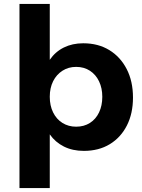

<svg xmlns="http://www.w3.org/2000/svg" viewBox="-20 -762 724 976"><path d="M233 -458Q261 -499 304.5 -520.5Q348 -542 403 -542Q479 -542 535.5 -507.5Q592 -473 624 -411Q656 -349 656 -266Q656 -185 625 -124Q594 -63 538 -29Q482 5 406 5Q349 5 305 -17Q261 -39 233 -79V194H79V-742H233ZM367 -422Q328 -422 297.5 -402.5Q267 -383 250 -349Q233 -315 233 -270Q233 -225 250 -190.5Q267 -156 297.5 -137Q328 -118 367 -118Q407 -118 437 -137Q467 -156 483.5 -190.5Q500 -225 500 -270Q500 -314 483.5 -348.5Q467 -383 437 -402.5Q407 -422 367 -422Z"/></svg>

Font: Alexandria SemiBold
Style: Regular
Weight: 600
Designer: Mohamed Gaber
Foundry: Kief Type Foundry
Version: Version 5.100